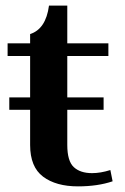

<svg xmlns="http://www.w3.org/2000/svg" viewBox="-20 -652 445 682"><path d="M380 -8Q327 10 257 10Q179 10 133 -24.5Q87 -59 87 -137V-262H13V-306H87V-453H7V-498H87V-531Q143 -549 154 -632H219V-498H365V-453H219V-306H348V-262H219V-137Q219 -80 242 -58.5Q265 -37 307 -37Q337 -37 372 -48Z"/></svg>

Font: Trirong SemiBold
Style: Regular
Weight: 600
Designer: Katatrad Team
Foundry: CadsonDemak
Version: Version 1.000